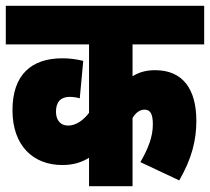

<svg xmlns="http://www.w3.org/2000/svg" viewBox="-20 -642 724 662"><path d="M684 -489V-622H0V-489H287V-253C269 -229 243 -209 215 -209C190 -209 173 -226 173 -257C173 -291 190 -308 220 -308C232 -308 245 -306 255 -303L267 -432C244 -438 219 -441 195 -441C89 -441 23 -385 23 -262C23 -139 95 -73 195 -73C232 -73 261 -82 287 -98V0H437V-235C446 -251 461 -264 478 -264C498 -264 507 -250 507 -213C507 -170 491 -130 464 -83L598 -20C642 -96 657 -160 657 -225C657 -334 611 -400 515 -400C484 -400 459 -393 437 -379V-489Z"/></svg>

Font: Noto Sans Devanagari ExtraCondensed Black
Style: Regular
Weight: 900
Width: 2
Designer: Jelle Bosma - Monotype Design Team
Foundry: Monotype Imaging Inc.
Version: Version 2.004